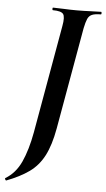

<svg xmlns="http://www.w3.org/2000/svg" viewBox="-89 -662 493 891"><g transform="rotate(5 158.0 -216.0)"><path d="M-25 193Q-27 194 -30 189Q-33 184 -30 182Q17 154 42.5 98Q68 42 83 -40L172 -544Q180 -587 170 -600Q160 -613 122 -613Q119 -613 119 -619Q119 -625 122 -625Q145 -625 172.5 -623.5Q200 -622 232 -622Q267 -622 295 -623.5Q323 -625 345 -625Q348 -625 348 -619Q348 -613 345 -613Q318 -613 304 -607Q290 -601 283.5 -586Q277 -571 271 -542L187 -67Q173 11 147.5 60Q122 109 80 139Q38 169 -25 193Z"/></g></svg>

Font: Cormorant Light
Style: Italic
Weight: 300
Italic angle: -10°
Designer: Christian Thalmann (Catharsis Fonts)
Foundry: Catharsis Fonts
Version: Version 4.000